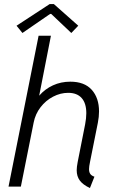

<svg xmlns="http://www.w3.org/2000/svg" viewBox="-20 -930 574 957"><path d="M362.3 -81.5Q362.3 -97.2 367.2 -122.6L404.3 -310.1Q410.2 -340.8 410.2 -365.7Q410.2 -415.5 387 -441.4Q363.8 -467.3 319.8 -467.3Q281.2 -467.3 244.6 -448.2Q208 -429.2 182.1 -395.5Q156.2 -361.8 147.9 -319.8L84 0H22.5L172.4 -752H233.9L175.3 -453.1Q204.1 -486.3 243.9 -504.6Q283.7 -522.9 330.6 -522.9Q400.9 -522.9 437.3 -482.4Q473.6 -441.9 473.6 -374.5Q473.6 -347.7 467.8 -318.4L428.7 -123Q423.8 -99.6 423.8 -86.9Q423.8 -72.3 429.9 -63.2Q436 -54.2 450.7 -49.3L428.2 7.3Q393.1 -9.3 377.7 -30.3Q362.3 -51.3 362.3 -81.5ZM62.5 -801.8 227.5 -909.7H248.5L370.1 -801.8L335.4 -765.6L235.4 -860.4H229.5L91.8 -765.6Z"/></svg>

Font: Reddit Sans Fudge Light Italic
Style: Regular
Weight: 300
Italic angle: -11.25°
Designer: Stephen Hutchings
Version: Version 1.013